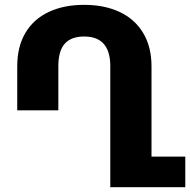

<svg xmlns="http://www.w3.org/2000/svg" viewBox="-20 -780 792 800"><path d="M752 -127.4V0H439.5V-511.2Q436.5 -627.9 330.6 -627.9Q276.9 -627.9 250 -598.1Q223.1 -568.4 223.1 -503.4V-320.3H51.8V-503.4Q51.8 -585.4 85.9 -643.1Q120.1 -700.7 183.1 -730.2Q246.1 -759.8 330.6 -759.8Q415 -759.8 478.3 -730.2Q541.5 -700.7 576.4 -642.8Q611.3 -585 611.3 -503.4V-127.4Z"/></svg>

Font: Mardoto Black
Style: Regular
Weight: 900
Designer: Christian Robertson, Vahan Hovhannisyan
Foundry: Google
Version: Version 1.000